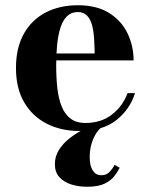

<svg xmlns="http://www.w3.org/2000/svg" viewBox="-20 -490 574 733"><path d="M282 10Q213 10 158.5 -17.8Q104 -45.5 72.5 -99Q41 -152.5 41 -230Q41 -307.5 71 -361Q101 -414.5 154.2 -442.2Q207.5 -470 277 -470Q350 -470 397.2 -440Q444.5 -410 467.2 -362Q490 -314 490 -259.5H107.5V-286H341.5Q341 -314.5 339.2 -342.5Q337.5 -370.5 331.5 -393.5Q325.5 -416.5 312.5 -430.2Q299.5 -444 277 -444Q252 -444 236 -428.2Q220 -412.5 211 -384.8Q202 -357 198.2 -320Q194.5 -283 194.5 -240Q194.5 -191.5 199.2 -151.2Q204 -111 216.2 -81.8Q228.5 -52.5 250.2 -36.5Q272 -20.5 305.5 -20.5Q366 -20.5 407.2 -52.5Q448.5 -84.5 467 -134.5H495.5Q476 -72.5 424 -31.2Q372 10 282 10ZM312.5 223Q279.5 223 251.5 214Q223.5 205 206.5 186Q189.5 167 189.5 137Q189.5 107 205.2 82Q221 57 247 36.8Q273 16.5 303.2 2Q333.5 -12.5 362 -21L369.5 -4.5Q359 1.5 348.2 17.5Q337.5 33.5 330 57Q322.5 80.5 322.5 109.5Q322.5 143 334.2 161Q346 179 366.5 179Q385.5 179 397 167.5Q408.5 156 417.5 139.5L437 150.5Q430 164.5 417.2 181.5Q404.5 198.5 380 210.8Q355.5 223 312.5 223Z"/></svg>

Font: Bodoni Moda 9pt
Style: Bold
Weight: 700
Designer: Owen Earl
Foundry: indestructible type
Version: Version 2.005